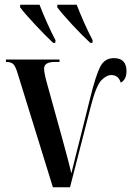

<svg xmlns="http://www.w3.org/2000/svg" viewBox="-20 -786 551 806"><path d="M202 0H274L362 -343Q384 -427 405.5 -449Q427 -471 447 -471Q477 -471 487 -439Q511 -452 511 -487Q511 -542 458 -542Q419 -542 400.5 -505.5Q382 -469 360 -380Q335 -280 321 -224Q307 -168 298 -133Q289 -98 280 -60H279Q270 -99 260 -135.5Q250 -172 239 -213L177 -437Q172 -454 168.5 -471.5Q165 -489 165 -498Q165 -526 211 -526H230V-536H5V-526Q26 -526 35.5 -517Q45 -508 54 -478ZM203 -606H212L213 -617Q195 -651 177 -691.5Q159 -732 146 -766H65L64 -756Q83 -730 127 -683Q171 -636 203 -606ZM359 -606H368L369 -617Q351 -651 333 -691.5Q315 -732 302 -766H221L220 -756Q239 -730 282.5 -683Q326 -636 359 -606Z"/></svg>

Font: Noto Serif Display Condensed Semi
Style: Regular
Weight: 600
Width: 3
Designer: Monotype Design Team
Foundry: Monotype Imaging Inc.
Version: Version 1.900